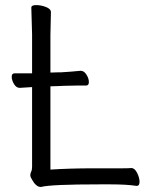

<svg xmlns="http://www.w3.org/2000/svg" viewBox="-20 -725 587 754"><path d="M178 -440 209 -441H220Q256 -443 296 -447H297Q310 -447 319.5 -432Q329 -417 329 -403Q329 -389 318 -389H279Q251 -389 231 -388L209 -387L178 -386V-59Q256 -64 345 -64H458Q482 -64 495 -65H496Q509 -65 518.5 -46Q528 -27 528 -11Q528 5 517 5H516Q477 -1 413 -1H372Q180 -1 142 9H139Q122 9 106 -19Q99 -30 99 -37Q99 -44 102.5 -51Q106 -58 106 -70V-383Q91 -382 58 -380H57Q44 -380 35 -395Q26 -410 26 -423.5Q26 -437 37 -437H106V-589L103 -695Q103 -705 122 -705Q141 -705 160.5 -697.5Q180 -690 180 -677L178 -588Z"/></svg>

Font: LXGW Bright GB
Style: Regular
Weight: 400
Designer: Christian Thalmann (Catharsis Fonts)
Foundry: LXGW / Christian Thalmann (Catharsis Fonts) / Fontworks Inc.
Version: Version 5.510